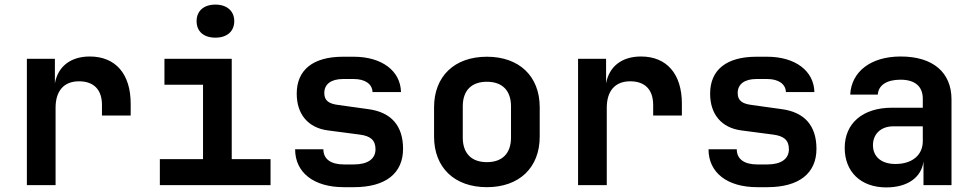

<svg xmlns="http://www.w3.org/2000/svg" viewBox="-20 -806 4240 836"><path d="M97 0H222V-337C222 -410 258 -452 324 -452C388 -452 424 -416 424 -349V-303H549V-355C549 -484 483 -560 371 -560C287 -560 232 -516 219 -443V-550H97Z M918 -642C968 -642 1000 -669 1000 -714C1000 -758 968 -786 918 -786C867 -786 836 -758 836 -714C836 -669 867 -642 918 -642ZM676 0H1158V-113H989V-550H696V-437H864V-113H676Z M1477 9H1521C1660 9 1735 -52 1735 -158C1735 -258 1684 -318 1582 -331L1453 -349C1413 -354 1392 -367 1392 -401C1392 -439 1421 -462 1474 -462H1520C1570 -462 1601 -440 1602 -405H1726C1724 -498 1642 -559 1520 -559H1474C1343 -559 1272 -502 1272 -398C1272 -309 1321 -249 1409 -238L1546 -220C1593 -214 1615 -196 1615 -156C1615 -114 1581 -90 1521 -90H1477C1421 -90 1388 -113 1388 -156H1265C1265 -54 1347 9 1477 9Z M2100 9C2241 9 2330 -76 2330 -211V-339C2330 -474 2241 -559 2100 -559C1959 -559 1870 -474 1870 -339V-211C1870 -76 1959 9 2100 9ZM2100 -100C2034 -100 1995 -137 1995 -207V-343C1995 -413 2034 -450 2100 -450C2166 -450 2205 -413 2205 -343V-207C2205 -137 2166 -100 2100 -100Z M2497 0H2622V-337C2622 -410 2658 -452 2724 -452C2788 -452 2824 -416 2824 -349V-303H2949V-355C2949 -484 2883 -560 2771 -560C2687 -560 2632 -516 2619 -443V-550H2497Z M3277 9H3321C3460 9 3535 -52 3535 -158C3535 -258 3484 -318 3382 -331L3253 -349C3213 -354 3192 -367 3192 -401C3192 -439 3221 -462 3274 -462H3320C3370 -462 3401 -440 3402 -405H3526C3524 -498 3442 -559 3320 -559H3274C3143 -559 3072 -502 3072 -398C3072 -309 3121 -249 3209 -238L3346 -220C3393 -214 3415 -196 3415 -156C3415 -114 3381 -90 3321 -90H3277C3221 -90 3188 -113 3188 -156H3065C3065 -54 3147 9 3277 9Z M3839 10C3931 10 3992 -33 4001 -103V0H4123V-373C4123 -491 4042 -560 3902 -560C3770 -560 3687 -493 3682 -394H3802C3805 -436 3842 -459 3901 -459C3965 -459 3998 -429 3998 -376V-337H3864C3736 -337 3658 -269 3658 -162C3658 -59 3727 10 3839 10ZM3879 -92C3817 -92 3781 -124 3781 -174C3781 -222 3815 -256 3870 -256H3998V-191C3998 -131 3952 -92 3879 -92Z"/></svg>

Font: JetBrains Mono
Style: Bold
Weight: 558
Monospace: yes
Designer: Philipp Nurullin, Konstantin Bulenkov
Foundry: JetBrains
Version: Version 2.305